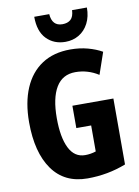

<svg xmlns="http://www.w3.org/2000/svg" viewBox="-101 -1008 786 1084"><g transform="rotate(-10 291.5 -465.5)"><path d="M298 -409H533V-31Q428 10 312 10Q180 10 110.5 -88Q41 -186 41 -359Q41 -472 76 -554Q111 -636 178 -680Q245 -724 341 -724Q395 -724 441 -711.5Q487 -699 522 -679L479 -554Q418 -593 347 -593Q273 -593 236 -531.5Q199 -470 199 -355Q199 -245 229.5 -183.5Q260 -122 321 -122Q353 -122 383 -132V-281H298ZM475 -941Q475 -889 455 -850.5Q435 -812 400.5 -791.5Q366 -771 323 -771Q257 -771 215 -814Q173 -857 173 -941H259Q264 -872 323 -872Q353 -872 370.5 -887.5Q388 -903 390 -941Z"/></g></svg>

Font: Noto Sans Ethiopic ExtraCondensed ExtraBold
Style: Regular
Weight: 800
Width: 2
Designer: Monotype Design Team
Foundry: Monotype Imaging Inc.
Version: Version 2.102; ttfautohint (v1.8.4.7-5d5b)